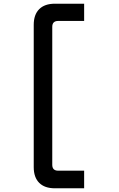

<svg xmlns="http://www.w3.org/2000/svg" viewBox="-20 -831 640 1036"><path d="M276 185Q221 185 191.5 155.5Q162 126 162 71V-697Q162 -752 191.5 -781.5Q221 -811 276 -811H434V-718H294Q262 -718 262 -686V58Q262 90 294 90H434V185Z"/></svg>

Font: DM Mono Medium
Style: Regular
Weight: 500
Designer: Colophon Foundry
Foundry: Colophon Foundry
Version: Version 1.000; ttfautohint (v1.8.2.53-6de2)